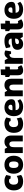

<svg xmlns="http://www.w3.org/2000/svg" viewBox="2562 -3282 730 5893"><g transform="rotate(-90 2926.5 -335.0)"><path d="M306 10C392 10 449 -10 504 -52L473 -186C422 -156 378 -142 322 -142C239 -142 206 -192 206 -280C206 -374 257 -423 321 -423C339 -423 358 -420 371 -416L395 -373H472L502 -506C444 -549 385 -563 321 -563C135 -563 30 -458 30 -274C30 -91 125 10 306 10Z M817 10C992 10 1094 -97 1094 -278C1094 -451 989 -563 820 -563C644 -563 542 -458 542 -278C542 -102 649 10 817 10ZM819 -132C734 -135 718 -200 718 -278C718 -358 737 -421 818 -421C902 -421 918 -357 918 -278C918 -199 900 -132 819 -132Z M1534 0H1714V-360C1714 -489 1643 -563 1520 -563C1446 -563 1389 -534 1356 -482H1345L1304 -553H1176V0H1356V-251C1356 -324 1366 -364 1389 -387C1405 -403 1428 -413 1451 -413C1500 -413 1534 -379 1534 -302Z M2072 10C2158 10 2215 -10 2270 -52L2239 -186C2188 -156 2144 -142 2088 -142C2005 -142 1972 -192 1972 -280C1972 -374 2023 -423 2087 -423C2105 -423 2124 -420 2137 -416L2161 -373H2238L2268 -506C2210 -549 2151 -563 2087 -563C1901 -563 1796 -458 1796 -274C1796 -91 1891 10 2072 10Z M2599 10C2687 10 2764 -15 2830 -79L2783 -164C2731 -130 2689 -109 2622 -109C2528 -109 2494 -159 2492 -221H2554C2780 -221 2827 -248 2827 -352C2827 -472 2726 -563 2575 -563C2406 -563 2308 -451 2308 -273C2308 -92 2415 10 2599 10ZM2491 -317C2491 -388 2525 -442 2584 -442C2630 -442 2659 -411 2659 -375C2659 -333 2644 -317 2566 -317Z M3276 0H3456V-360C3456 -489 3385 -563 3262 -563C3188 -563 3131 -534 3098 -482H3087L3046 -553H2918V0H3098V-251C3098 -324 3108 -364 3131 -387C3147 -403 3170 -413 3193 -413C3242 -413 3276 -379 3276 -302Z M3708 10C3779 10 3831 -11 3874 -46L3817 -151C3802 -144 3790 -141 3780 -141C3759 -141 3744 -149 3744 -185V-393L3825 -401L3830 -538H3744V-680L3572 -670L3564 -538H3510V-420L3564 -390V-156C3564 -40 3613 10 3708 10Z M3916 -553V0H4096V-272C4096 -349 4127 -409 4205 -409L4220 -360H4297L4325 -535C4303 -550 4273 -561 4231 -561C4164 -561 4118 -523 4086 -465H4077L4027 -553Z M4740 0H4868V-363C4868 -489 4779 -563 4620 -563C4538 -563 4467 -550 4395 -515L4423 -386H4495L4514 -424C4539 -432 4559 -435 4588 -435C4639 -435 4687 -412 4687 -360V-342L4587 -339C4430 -334 4345 -278 4345 -169C4345 -56 4409 10 4523 10C4595 10 4645 -9 4695 -73H4699ZM4588 -117C4545 -117 4520 -130 4520 -172C4520 -212 4559 -232 4634 -235L4688 -237V-204C4688 -157 4642 -117 4588 -117Z M5116 10C5187 10 5239 -11 5282 -46L5225 -151C5210 -144 5198 -141 5188 -141C5167 -141 5152 -149 5152 -185V-393L5233 -401L5238 -538H5152V-680L4980 -670L4972 -538H4918V-420L4972 -390V-156C4972 -40 5021 10 5116 10Z M5588 10C5676 10 5753 -15 5819 -79L5772 -164C5720 -130 5678 -109 5611 -109C5517 -109 5483 -159 5481 -221H5543C5769 -221 5816 -248 5816 -352C5816 -472 5715 -563 5564 -563C5395 -563 5297 -451 5297 -273C5297 -92 5404 10 5588 10ZM5480 -317C5480 -388 5514 -442 5573 -442C5619 -442 5648 -411 5648 -375C5648 -333 5633 -317 5555 -317Z"/></g></svg>

Font: Frost ExtraBold
Style: Regular
Weight: 800
Designer: Lee Frost
Foundry: Lee Frost for Ice Communication Norge AS
Version: Version 2.011;hotconv 1.0.107;makeotfexe 2.5.65593